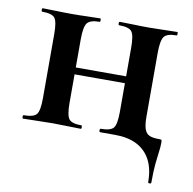

<svg xmlns="http://www.w3.org/2000/svg" viewBox="-65 -451 663 661"><g transform="rotate(10 266.5 -121.0)"><path d="M494 140Q494 94 477.5 63Q461 32 430 16Q399 0 353 0H301Q298 0 298 -6Q298 -12 301 -12Q336 -12 346 -25Q356 -38 356 -81V-305Q356 -349 346 -361.5Q336 -374 302 -374Q299 -374 299 -380Q299 -386 302 -386Q323 -386 349.4 -385Q375.9 -384 404 -384Q431 -384 457 -385Q483.1 -386 503 -386Q505 -386 505 -380Q505 -374 503 -374Q469 -374 459 -360Q449 -346 449 -303V-81Q449 -53 454 -38Q459 -23 470.5 -17.5Q482 -12 503 -12Q512.3 -12 513.7 -10.5Q515 -9 515 0Q515 14 512.5 31.5Q510 49 507.5 74.5Q505 100 505 140Q505 144 499.5 144Q494 144 494 140ZM32 0Q29 0 29 -6Q29 -12 32 -12Q67 -12 77 -25Q87 -38 87 -81V-305Q87 -349 77 -361.5Q67 -374 33 -374Q30 -374 30 -380Q30 -386 33 -386Q54 -386 80.4 -385Q106.9 -384 135 -384Q162 -384 188 -385Q214.1 -386 234 -386Q236 -386 236 -380Q236 -374 234 -374Q200 -374 190 -360Q180 -346 180 -303V-81Q180 -38 190 -25Q200 -12 234 -12Q236 -12 236 -6Q236 0 234 0Q213 0 187.5 -1Q162 -2 135 -2Q106.7 -2 80.1 -1Q53.5 0 32 0ZM132 -181V-205H401V-181Z"/></g></svg>

Font: Cormorant Light
Style: Regular
Weight: 300
Designer: Christian Thalmann (Catharsis Fonts)
Foundry: Catharsis Fonts
Version: Version 4.000